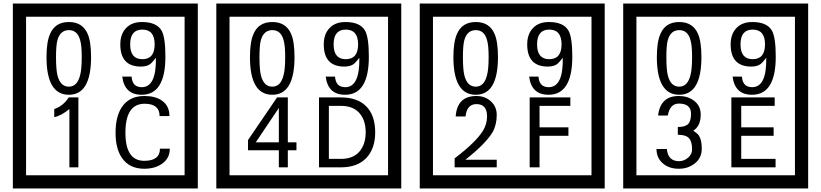

<svg xmlns="http://www.w3.org/2000/svg" viewBox="-20 -980 4660 1090"><path d="M1103 90H53V-960H1103ZM1028 15V-885H128V15ZM497 -656Q497 -442 371 -442Q244 -442 244 -656Q244 -744 265 -789Q294 -855 371 -855Q448 -855 477 -789Q497 -745 497 -656ZM444 -656Q444 -723 435 -752Q420 -809 371 -809Q322 -809 306 -752Q298 -723 298 -656Q298 -587 306 -553Q322 -488 371 -488Q419 -488 435 -554Q444 -587 444 -656ZM919 -658Q919 -442 784 -442Q687 -442 674 -545H727Q731 -485 785 -485Q868 -485 865 -652Q844 -625 834 -617Q814 -602 780 -602Q663 -602 663 -728Q663 -786 695.5 -820.5Q728 -855 786 -855Q870 -855 898 -805Q919 -766 919 -658ZM858 -728Q858 -812 788 -812Q719 -812 719 -728Q719 -644 788 -644Q858 -644 858 -728ZM425 -30H374V-361Q328 -323 288 -315V-361Q339 -378 370 -427H425ZM944 -136Q944 -80 898 -49Q858 -22 799 -22Q714 -22 672 -84Q636 -136 636 -226Q636 -317 671 -371Q713 -435 800 -435Q862 -435 899 -409Q942 -379 942 -321H886Q886 -391 801 -391Q692 -391 692 -226Q692 -67 799 -67Q888 -67 888 -136Z M2258 90H1208V-960H2258ZM2183 15V-885H1283V15ZM1652 -656Q1652 -442 1526 -442Q1399 -442 1399 -656Q1399 -744 1420 -789Q1449 -855 1526 -855Q1603 -855 1632 -789Q1652 -745 1652 -656ZM1599 -656Q1599 -723 1590 -752Q1575 -809 1526 -809Q1477 -809 1461 -752Q1453 -723 1453 -656Q1453 -587 1461 -553Q1477 -488 1526 -488Q1574 -488 1590 -554Q1599 -587 1599 -656ZM2074 -658Q2074 -442 1939 -442Q1842 -442 1829 -545H1882Q1886 -485 1940 -485Q2023 -485 2020 -652Q1999 -625 1989 -617Q1969 -602 1935 -602Q1818 -602 1818 -728Q1818 -786 1850.5 -820.5Q1883 -855 1941 -855Q2025 -855 2053 -805Q2074 -766 2074 -658ZM2013 -728Q2013 -812 1943 -812Q1874 -812 1874 -728Q1874 -644 1943 -644Q2013 -644 2013 -728ZM1663 -127H1614V-30H1563V-127H1388V-185L1553 -427H1614V-172H1663ZM1563 -172V-367L1432 -172ZM2110 -229Q2110 -136 2059.5 -83Q2009 -30 1915 -30H1791V-427H1915Q2010 -427 2060 -375.5Q2110 -324 2110 -229ZM2056 -229Q2056 -298 2020 -338.5Q1984 -379 1916 -379H1847V-78H1916Q1984 -78 2020 -119Q2056 -160 2056 -229Z M3413 90H2363V-960H3413ZM3338 15V-885H2438V15ZM2807 -656Q2807 -442 2681 -442Q2554 -442 2554 -656Q2554 -744 2575 -789Q2604 -855 2681 -855Q2758 -855 2787 -789Q2807 -745 2807 -656ZM2754 -656Q2754 -723 2745 -752Q2730 -809 2681 -809Q2632 -809 2616 -752Q2608 -723 2608 -656Q2608 -587 2616 -553Q2632 -488 2681 -488Q2729 -488 2745 -554Q2754 -587 2754 -656ZM3229 -658Q3229 -442 3094 -442Q2997 -442 2984 -545H3037Q3041 -485 3095 -485Q3178 -485 3175 -652Q3154 -625 3144 -617Q3124 -602 3090 -602Q2973 -602 2973 -728Q2973 -786 3005.5 -820.5Q3038 -855 3096 -855Q3180 -855 3208 -805Q3229 -766 3229 -658ZM3168 -728Q3168 -812 3098 -812Q3029 -812 3029 -728Q3029 -644 3098 -644Q3168 -644 3168 -728ZM2800 -30H2561V-81Q2682 -173 2722 -238Q2745 -276 2745 -319Q2745 -389 2685 -389Q2630 -389 2623 -319H2567Q2575 -435 2685 -435Q2733 -435 2766.5 -405Q2800 -375 2800 -327Q2800 -271 2776 -229Q2738 -165 2622 -73H2800ZM3218 -379H3043V-257H3207V-209H3043V-30H2987V-427H3218Z M4568 90H3518V-960H4568ZM4493 15V-885H3593V15ZM3962 -656Q3962 -442 3836 -442Q3709 -442 3709 -656Q3709 -744 3730 -789Q3759 -855 3836 -855Q3913 -855 3942 -789Q3962 -745 3962 -656ZM3909 -656Q3909 -723 3900 -752Q3885 -809 3836 -809Q3787 -809 3771 -752Q3763 -723 3763 -656Q3763 -587 3771 -553Q3787 -488 3836 -488Q3884 -488 3900 -554Q3909 -587 3909 -656ZM4384 -658Q4384 -442 4249 -442Q4152 -442 4139 -545H4192Q4196 -485 4250 -485Q4333 -485 4330 -652Q4309 -625 4299 -617Q4279 -602 4245 -602Q4128 -602 4128 -728Q4128 -786 4160.5 -820.5Q4193 -855 4251 -855Q4335 -855 4363 -805Q4384 -766 4384 -658ZM4323 -728Q4323 -812 4253 -812Q4184 -812 4184 -728Q4184 -644 4253 -644Q4323 -644 4323 -728ZM3964 -136Q3964 -84 3925.5 -53Q3887 -22 3834 -22Q3779 -22 3745 -51Q3707 -82 3707 -134H3766Q3772 -65 3835 -65Q3863 -65 3886 -84.5Q3909 -104 3909 -132Q3909 -177 3891 -196Q3873 -215 3828 -215V-259Q3870 -259 3886.5 -276Q3903 -293 3903 -334Q3903 -392 3834 -392Q3783 -392 3771 -324H3716Q3729 -435 3833 -435Q3884 -435 3919 -409Q3958 -380 3958 -330Q3958 -265 3916 -238Q3940 -222 3948 -210Q3964 -185 3964 -136ZM4383 -30H4132V-427H4378V-379H4188V-257H4372V-209H4188V-78H4383Z"/></svg>

Font: Unicode BMP Fallback SIL
Style: Regular
Weight: 400
Foundry: NRSI, SIL International
Version: Version 5.1 Based on Unicode 5.1